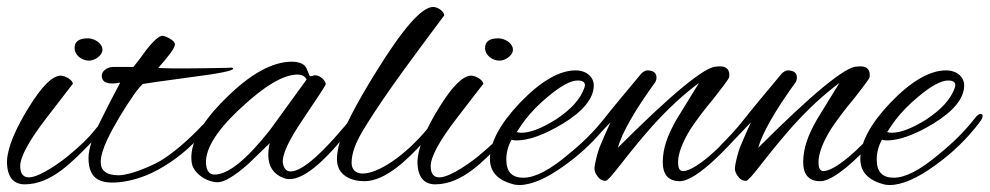

<svg xmlns="http://www.w3.org/2000/svg" viewBox="-35 -518 2840 551"><path d="M259 -375C259 -394 236 -408 217 -408C192 -408 179 -399 179 -380C179 -361 198 -344 221 -344C237 -344 259 -359 259 -375ZM226 -108C252 -135 269 -156 269 -163C269 -167 268 -169 265 -169C262 -169 251 -163 238 -146C218 -121 197 -101 161 -71C147 -59 81 -9 48 -9C33 -9 23 -18 23 -41C23 -68 48 -114 98 -179C149 -245 174 -278 174 -277C174 -289 151 -301 139 -301C114 -300 84 -269 47 -209C13 -154 -7 -108 -13 -73C-14 -67 -15 -61 -15 -55C-15 -6 7 11 36 11C115 11 177 -59 226 -108Z M631 -324C621 -323 589 -323 534 -322C474 -321 436 -322 419 -323C451 -359 467 -381 467 -390C467 -396 462 -402 451 -408C440 -414 433 -416 428 -415C417 -411 403 -398 385 -375C373 -358 361 -342 348 -326H290C284 -325 281 -325 281 -325C277 -324 272 -322 268 -319C261 -314 257 -308 257 -301C257 -281 275 -274 310 -281C291 -246 273 -210 255 -174C231 -127 219 -90 219 -65C219 -4 252 10 307 5C345 1 389 -12 436 -41C484 -70 523 -106 555 -145C565 -157 570 -166 570 -171C570 -174 569 -175 567 -175C563 -175 557 -170 548 -161C506 -116 462 -79 428 -58C407 -45 341 -15 305 -15C269 -15 254 -30 254 -52C254 -88 283 -140 309 -184C340 -235 362 -266 375 -277C379 -278 426 -285 516 -297C595 -307 634 -315 634 -321C634 -322 633 -323 631 -324Z M991 -175C997 -183 1000 -190 1000 -195C1000 -200 998 -202 995 -202C993 -202 991 -201 989 -198C897 -83 834 -26 799 -26C787 -26 780 -34 777 -49C773 -72 793 -115 836 -178C879 -242 901 -275 900 -277C899 -286 885 -302 869 -302C864 -302 860 -299 855 -299C852 -299 848 -321 839 -330C831 -337 819 -341 803 -341C747 -341 683 -306 612 -235C541 -165 508 -104 515 -52C519 -21 558 5 590 5C608 5 637 -12 677 -47L739 -107C736 -94 735 -83 735 -73C735 -40 750 -18 779 -7C784 -5 790 -4 796 -4C841 -4 906 -61 991 -175ZM845 -290 739 -144C672 -59 619 -17 581 -17C568 -17 560 -25 557 -41C550 -84 582 -139 654 -206C723 -271 778 -304 819 -304C832 -304 840 -299 845 -290Z M1240 -474C1239 -486 1221 -498 1208 -498C1175 -498 1120 -435 1042 -308C996 -234 966 -177 949 -137C940 -114 932 -86 932 -61C932 -15 972 2 1011 2C1072 2 1137 -63 1178 -108L1202 -135C1207 -141 1219 -156 1219 -160C1219 -164 1217 -166 1214 -166C1209 -166 1199 -158 1193 -150C1125 -68 1049 -20 1006 -20C982 -20 974 -35 974 -51C974 -102 1015 -156 1039 -195C1071 -244 1115 -306 1170 -380C1217 -443 1240 -474 1240 -474Z M1437 -375C1437 -394 1414 -408 1395 -408C1370 -408 1357 -399 1357 -380C1357 -361 1376 -344 1399 -344C1415 -344 1437 -359 1437 -375ZM1404 -108C1430 -135 1447 -156 1447 -163C1447 -167 1446 -169 1443 -169C1440 -169 1429 -163 1416 -146C1396 -121 1375 -101 1339 -71C1325 -59 1259 -9 1226 -9C1211 -9 1201 -18 1201 -41C1201 -68 1226 -114 1276 -179C1327 -245 1352 -278 1352 -277C1352 -289 1329 -301 1317 -301C1292 -300 1262 -269 1225 -209C1191 -154 1171 -108 1165 -73C1164 -67 1163 -61 1163 -55C1163 -6 1185 11 1214 11C1293 11 1355 -59 1404 -108Z M1714 -168C1719 -175 1722 -180 1722 -185C1722 -189 1720 -191 1716 -191C1711 -191 1706 -187 1700 -179C1671 -142 1637 -108 1596 -75C1543 -30 1500 -8 1467 -8C1434 -8 1418 -25 1418 -60C1418 -80 1423 -99 1433 -117C1436 -116 1441 -115 1447 -115C1482 -115 1527 -131 1580 -163C1639 -199 1669 -236 1669 -273C1669 -297 1648 -316 1617 -316C1570 -316 1517 -285 1458 -224C1400 -163 1371 -109 1371 -62C1371 -26 1392 -2 1435 10C1441 12 1448 13 1455 13C1490 13 1534 -6 1585 -43C1634 -78 1677 -119 1714 -168ZM1642 -266C1631 -234 1604 -204 1560 -175C1520 -150 1487 -137 1461 -137C1456 -137 1451 -138 1448 -139C1456 -152 1464 -163 1472 -174C1489 -196 1511 -219 1539 -242C1575 -272 1603 -287 1623 -287C1640 -287 1647 -280 1642 -266Z M1803 -304C1766 -260 1713 -196 1696 -174C1673 -145 1652 -123 1632 -103C1625 -96 1624 -91 1624 -89C1624 -84 1626 -82 1629 -82C1637 -82 1654 -101 1657 -104L1717 -167C1707 -145 1697 -123 1688 -101C1679 -80 1671 -45 1671 -34C1671 -27 1674 -20 1679 -13C1685 -4 1693 1 1703 1C1708 1 1722 -15 1746 -46C1782 -92 1812 -128 1836 -155C1880 -204 1925 -246 1971 -280L1907 -176C1880 -129 1867 -92 1867 -52C1867 -21 1880 2 1916 2C1966 2 2062 -105 2092 -139C2098 -146 2106 -162 2106 -167C2106 -172 2105 -175 2102 -175C2099 -175 2083 -153 2078 -148C2054 -121 2028 -93 1997 -67C1964 -40 1940 -27 1925 -27C1911 -27 1911 -45 1911 -54C1911 -76 1923 -110 1947 -148C1962 -171 1985 -202 2016 -239C2041 -271 2055 -290 2057 -295C2058 -298 2058 -300 2058 -303C2058 -322 2046 -330 2021 -327C1988 -327 1893 -249 1738 -94C1750 -137 1786 -200 1846 -283C1848 -287 1849 -291 1849 -295C1849 -309 1840 -316 1822 -316C1819 -316 1810 -313 1803 -304Z M2206 -304C2169 -260 2116 -196 2099 -174C2076 -145 2055 -123 2035 -103C2028 -96 2027 -91 2027 -89C2027 -84 2029 -82 2032 -82C2040 -82 2057 -101 2060 -104L2120 -167C2110 -145 2100 -123 2091 -101C2082 -80 2074 -45 2074 -34C2074 -27 2077 -20 2082 -13C2088 -4 2096 1 2106 1C2111 1 2125 -15 2149 -46C2185 -92 2215 -128 2239 -155C2283 -204 2328 -246 2374 -280L2310 -176C2283 -129 2270 -92 2270 -52C2270 -21 2283 2 2319 2C2369 2 2465 -105 2495 -139C2501 -146 2509 -162 2509 -167C2509 -172 2508 -175 2505 -175C2502 -175 2486 -153 2481 -148C2457 -121 2431 -93 2400 -67C2367 -40 2343 -27 2328 -27C2314 -27 2314 -45 2314 -54C2314 -76 2326 -110 2350 -148C2365 -171 2388 -202 2419 -239C2444 -271 2458 -290 2460 -295C2461 -298 2461 -300 2461 -303C2461 -322 2449 -330 2424 -327C2391 -327 2296 -249 2141 -94C2153 -137 2189 -200 2249 -283C2251 -287 2252 -291 2252 -295C2252 -309 2243 -316 2225 -316C2222 -316 2213 -313 2206 -304Z M2777 -168C2782 -175 2785 -180 2785 -185C2785 -189 2783 -191 2779 -191C2774 -191 2769 -187 2763 -179C2734 -142 2700 -108 2659 -75C2606 -30 2563 -8 2530 -8C2497 -8 2481 -25 2481 -60C2481 -80 2486 -99 2496 -117C2499 -116 2504 -115 2510 -115C2545 -115 2590 -131 2643 -163C2702 -199 2732 -236 2732 -273C2732 -297 2711 -316 2680 -316C2633 -316 2580 -285 2521 -224C2463 -163 2434 -109 2434 -62C2434 -26 2455 -2 2498 10C2504 12 2511 13 2518 13C2553 13 2597 -6 2648 -43C2697 -78 2740 -119 2777 -168ZM2705 -266C2694 -234 2667 -204 2623 -175C2583 -150 2550 -137 2524 -137C2519 -137 2514 -138 2511 -139C2519 -152 2527 -163 2535 -174C2552 -196 2574 -219 2602 -242C2638 -272 2666 -287 2686 -287C2703 -287 2710 -280 2705 -266Z"/></svg>

Font: AlexBrush
Style: Regular
Weight: 400
Designer: Robert E. Leuschke
Foundry: Robert E. Leuschke
Version: Version 1.001